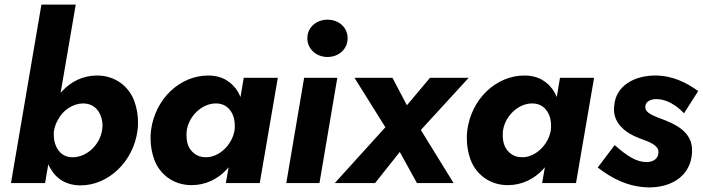

<svg xmlns="http://www.w3.org/2000/svg" viewBox="-20 -800 3071 839"><path d="M311 -780H161L28 0H177L191 -82C194 -75 197 -69 201 -63C226 -18 271 10 332 10C454 10 563 -94 581 -230C583 -243 583 -255 583 -267C583 -297 578 -327 567 -358C544 -421 485 -470 404 -470C343 -470 290 -444 250 -400C248 -398 246 -396 245 -395ZM426 -231C416 -165 357 -113 299 -113C298 -113 296 -113 295 -113C253 -113 225 -144 217 -187C216 -196 215 -204 215 -214C215 -217 215 -220 215 -223L218 -238C221 -251 226 -264 233 -276C255 -320 301 -348 343 -348C409 -348 428 -287 428 -253C428 -246 427 -238 426 -231Z M1045 -460 1031 -376C1028 -383 1024 -390 1021 -397C994 -442 951 -470 890 -470C766 -470 658 -368 640 -231C638 -218 638 -206 638 -194C638 -164 643 -134 654 -103C677 -40 736 9 817 9C878 9 932 -17 972 -61C974 -64 976 -66 979 -69L967 0H1115L1194 -460ZM796 -230C806 -295 864 -348 923 -348C925 -348 926 -348 927 -348C955 -347 976 -334 990 -312C1004 -290 1006 -267 1006 -250C1006 -244 1006 -238 1005 -231C994 -164 935 -113 882 -113C881 -113 879 -113 878 -113C858 -113 841 -119 828 -130C800 -152 795 -184 795 -209C795 -216 795 -223 796 -230Z M1323 -633C1323 -585 1363 -551 1411 -551C1460 -551 1499 -585 1499 -633C1499 -681 1460 -714 1411 -714C1363 -714 1323 -681 1323 -633ZM1309 -460 1231 0H1376L1454 -460Z M1859 -460 1758 -340 1695 -460H1529L1664 -244L1443 0H1619L1727 -136L1802 0H1962L1819 -232L2028 -460Z M2427 -460 2413 -376C2410 -383 2406 -390 2403 -397C2376 -442 2333 -470 2272 -470C2148 -470 2040 -368 2022 -231C2020 -218 2020 -206 2020 -194C2020 -164 2025 -134 2036 -103C2059 -40 2118 9 2199 9C2260 9 2314 -17 2354 -61C2356 -64 2358 -66 2361 -69L2349 0H2497L2576 -460ZM2178 -230C2188 -295 2246 -348 2305 -348C2307 -348 2308 -348 2309 -348C2337 -347 2358 -334 2372 -312C2386 -290 2388 -267 2388 -250C2388 -244 2388 -238 2387 -231C2376 -164 2317 -113 2264 -113C2263 -113 2261 -113 2260 -113C2240 -113 2223 -119 2210 -130C2182 -152 2177 -184 2177 -209C2177 -216 2177 -223 2178 -230Z M2666 -166 2592 -68C2653 -21 2726 19 2821 19C2922 17 2998 -36 3004 -132C3004 -136 3004 -141 3004 -145C3004 -208 2958 -246 2890 -273C2841 -292 2800 -304 2800 -331C2800 -332 2800 -334 2800 -335C2801 -355 2821 -367 2849 -367C2892 -367 2936 -340 2969 -305L3031 -402C2980 -439 2919 -470 2843 -470C2753 -470 2670 -426 2664 -337C2663 -332 2663 -326 2663 -321C2663 -262 2711 -219 2774 -196C2825 -178 2857 -163 2857 -137C2857 -135 2857 -134 2857 -132C2857 -109 2836 -92 2808 -92C2806 -92 2805 -92 2803 -92C2762 -92 2720 -118 2666 -166Z"/></svg>

Font: Jost
Style: Bold Italic
Weight: 700
Italic angle: -5°
Version: Version 3.710